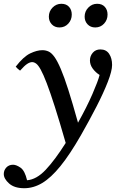

<svg xmlns="http://www.w3.org/2000/svg" viewBox="-106 -741 636 1014"><path d="M37 211Q87 207 135.5 155.5Q184 104 241 14Q208 -101 183.5 -177.5Q159 -254 141 -301Q123 -348 109.5 -372.5Q96 -397 85 -405Q74 -413 64 -413Q52 -413 37.5 -403.5Q23 -394 0 -368Q-7 -373 -12.5 -378Q-18 -383 -23 -389Q18 -442 53.5 -459Q89 -476 118 -476Q135 -476 150.5 -469Q166 -462 181.5 -440.5Q197 -419 215 -377Q233 -335 255 -266Q277 -197 306 -93Q352 -175 382 -244Q412 -313 420 -345Q398 -359 383.5 -379Q369 -399 369 -422Q369 -445 384 -462.5Q399 -480 424 -480Q455 -480 470.5 -456.5Q486 -433 486 -398Q486 -367 463.5 -309Q441 -251 403.5 -178Q366 -105 322 -28Q263 75 213 136.5Q163 198 117 225.5Q71 253 22 253Q-30 253 -58 228Q-86 203 -86 178Q-86 158 -72.5 143.5Q-59 129 -37 129Q-20 129 2.5 144.5Q25 160 37 211ZM208 -596Q183 -596 167.5 -612.5Q152 -629 152 -653Q152 -681 171.5 -701Q191 -721 218 -721Q244 -721 258.5 -705Q273 -689 273 -664Q273 -636 254.5 -616Q236 -596 208 -596ZM397 -596Q372 -596 356.5 -612.5Q341 -629 341 -653Q341 -681 360.5 -701Q380 -721 407 -721Q433 -721 447.5 -705Q462 -689 462 -664Q462 -636 443.5 -616Q425 -596 397 -596Z"/></svg>

Font: Tiro Telugu
Style: Italic
Weight: 400
Italic angle: -11°
Designer: Telugu: John Hudson & Fiona Ross, assisted by Kaja Sojewska. Latin: John Hudson with Paul Hanslow, assisted by Kaja Soje
Foundry: Tiro Typeworks Ltd.
Version: Version 1.52